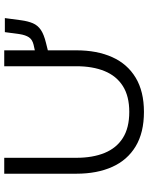

<svg xmlns="http://www.w3.org/2000/svg" viewBox="86 -786 716 929"><g transform="rotate(-90 444.5 -322.0)"><path d="M367 16Q267 16 200.5 -24Q134 -64 101 -137.5Q68 -211 68 -311V-660H145V-311Q145 -232 168.5 -174.5Q192 -117 241 -86Q290 -55 367 -55Q443 -55 492 -86Q541 -117 564.5 -174.5Q588 -232 588 -311V-660H665V-512L692 -518Q717 -524 728 -540.5Q739 -557 743.5 -586Q748 -615 753 -657H821Q815 -612 810.5 -578.5Q806 -545 796 -521.5Q786 -498 764 -483Q742 -468 701 -458L665 -449V-311Q665 -211 632 -137.5Q599 -64 532.5 -24Q466 16 367 16Z"/></g></svg>

Font: Nata Sans
Style: Regular
Weight: 400
Designer: Daniel Uzquiano Cruz
Version: Version 1.001